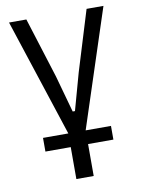

<svg xmlns="http://www.w3.org/2000/svg" viewBox="-82 -572 609 829"><g transform="rotate(-10 222.5 -158.0)"><path d="M185 200V60H74V0H185L16 -516H92L175 -252L220 -90H230L275 -252L356 -516H430L261 0H372V60H261V200Z"/></g></svg>

Font: IBM Plex Sans Condensed
Style: Regular
Weight: 400
Width: 3
Designer: Mike Abbink, Paul van der Laan, Pieter van Rosmalen
Foundry: Bold Monday
Version: Version 3.201